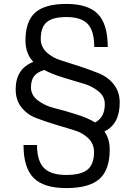

<svg xmlns="http://www.w3.org/2000/svg" viewBox="-20 -740 691 980"><path d="M319 -653Q249 -653 218.5 -627Q188 -601 188 -541Q188 -501 218 -473Q248 -445 292.5 -431.5Q337 -418 389.5 -400.5Q442 -383 486.5 -365Q531 -347 561 -309Q591 -271 591 -216Q591 -107 513 -69Q540 -31 540 23Q540 127 487.5 173.5Q435 220 318 220Q203 220 151.5 168Q100 116 100 0H169Q169 81 204 117Q239 153 318 153Q394 153 427 125.5Q460 98 460 36Q460 -6 430.5 -34.5Q401 -63 356.5 -76Q312 -89 260 -105Q208 -121 163.5 -138Q119 -155 89.5 -192Q60 -229 60 -284Q60 -389 150 -424Q110 -467 110 -533Q110 -631 159.5 -675.5Q209 -720 319 -720Q430 -720 480 -668Q530 -616 530 -500H461Q461 -582 428 -617.5Q395 -653 319 -653ZM515 -209Q515 -248 482 -274.5Q449 -301 406.5 -313Q364 -325 303 -344Q242 -363 206 -383Q170 -372 154 -351Q138 -330 138 -294Q138 -254 174 -227Q210 -200 256.5 -188.5Q303 -177 366 -157.5Q429 -138 465 -115Q515 -140 515 -209Z"/></svg>

Font: Fivo Sans
Style: Regular
Weight: 400
Designer: Alexander Slobzheninov
Foundry: Alexander Slobzheninov
Version: 1.0